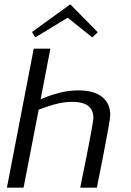

<svg xmlns="http://www.w3.org/2000/svg" viewBox="-20 -868 604 888"><path d="M12 0H89L159 -361C212 -380 259 -397 314 -397C381 -397 412 -371 412 -323C412 -295 351 0 351 0H428C428 0 490 -305 490 -336C490 -407 439 -450 344 -450C281 -450 227 -434 168 -409L213 -643H136ZM128 -720 143 -695 293 -786 407 -695 432 -719 305 -848Z"/></svg>

Font: KpSans
Style: Italic
Weight: 400
Italic angle: -11°
Version: Version 0.66